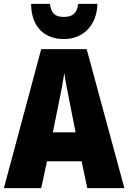

<svg xmlns="http://www.w3.org/2000/svg" viewBox="-20 -968 660 988"><path d="M481 -948H382C377 -897 350 -881 309 -881C264 -881 244 -898 237 -948H140C141 -831 207 -767 309 -767C408 -767 479 -838 481 -948ZM429 0H620L426 -715H192L0 0H192L222 -138H400ZM340 -434 369 -287H252L282 -436C293 -487 305 -551 311 -592C317 -549 330 -483 340 -434Z"/></svg>

Font: Noto Sans Sinhala UI Condensed Black
Style: Regular
Weight: 900
Width: 3
Designer: Jelle Bosma - Monotype Design Team
Foundry: Monotype Imaging Inc.
Version: Version 2.006